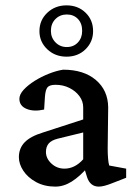

<svg xmlns="http://www.w3.org/2000/svg" viewBox="-20 -692 509 720"><path d="M187.5 7.8Q146.5 7.8 115.2 -9.3Q84 -26.4 67.4 -51.8Q50.8 -77.1 50.8 -102.5Q50.8 -135.7 72.3 -158.2Q93.8 -180.7 141.6 -195.3L292 -244.1V-289.1Q292 -312.5 277.8 -331.5Q263.7 -350.6 240.2 -362.3Q216.8 -374 188.5 -374Q166 -374 158.2 -364.7Q150.4 -355.5 148.4 -328.1L145.5 -281.2Q106.4 -272.5 79.6 -283.7Q52.7 -294.9 52.7 -321.3Q52.7 -337.9 68.8 -355.5Q85 -373 109.9 -388.7Q134.8 -404.3 163.1 -415.5Q191.4 -426.8 216.8 -430.7Q293.9 -430.7 339.4 -392.1Q384.8 -353.5 385.7 -290L383.8 -134.8Q383.8 -114.3 385.3 -97.2Q386.7 -80.1 389.6 -71.3L453.1 -59.6V-25.4L400.4 -4.9Q385.7 1 373 4.4Q360.4 7.8 350.6 7.8Q318.4 7.8 306.6 -27.3L293.9 -68.4L310.5 -66.4Q279.3 -30.3 249 -11.2Q218.8 7.8 187.5 7.8ZM221.7 -59.6Q241.2 -59.6 258.8 -68.4Q276.4 -77.1 292 -94.7V-195.3L196.3 -171.9Q172.9 -166 162.6 -153.8Q152.3 -141.6 152.3 -122.1Q152.3 -97.7 172.9 -78.6Q193.4 -59.6 221.7 -59.6ZM229.5 -479.5Q186.5 -479.5 157.2 -507.3Q127.9 -535.2 127.9 -575.2Q127.9 -616.2 157.2 -644Q186.5 -671.9 229.5 -671.9Q272.5 -671.9 300.8 -644.5Q329.1 -617.2 329.1 -575.2Q329.1 -535.2 300.8 -507.3Q272.5 -479.5 229.5 -479.5ZM230.5 -515.6Q255.9 -515.6 272 -532.7Q288.1 -549.8 288.1 -576.2Q288.1 -604.5 272 -621.1Q255.9 -637.7 230.5 -637.7Q205.1 -637.7 188 -620.6Q170.9 -603.5 170.9 -576.2Q170.9 -550.8 188 -533.2Q205.1 -515.6 230.5 -515.6Z"/></svg>

Font: Crimson Pro Medium
Style: Regular
Weight: 500
Designer: Jacques Le Bailly
Foundry: Baron von Fonthausen
Version: Version 1.003